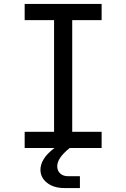

<svg xmlns="http://www.w3.org/2000/svg" viewBox="-20 -750 640 973"><path d="M105 0V-82H254V-648H105V-730H495V-648H346V-82H495V0H333Q300 27 285 49.5Q270 72 270 93Q270 115 285 129Q300 143 325 143H385V203H307Q252 203 218.5 176.5Q185 150 185 110Q185 84 201 57Q217 30 256 0Z"/></svg>

Font: JetBrains Mono NL
Style: Regular
Weight: 400
Monospace: yes
Designer: Philipp Nurullin, Konstantin Bulenkov
Foundry: JetBrains
Version: Version 2.305; ttfautohint (v1.8.4.7-5d5b)